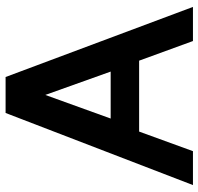

<svg xmlns="http://www.w3.org/2000/svg" viewBox="-32 -698 730 707"><g transform="rotate(-90 333.5 -345.0)"><path d="M129.9 0 202 -198.2H463.1L535.4 0H661L402.9 -689.9H270.5L5 0ZM336.9 -543.7 422.9 -303H250Z"/></g></svg>

Font: Saysettha
Style: Regular
Weight: 400
Designer: John M. Durdin
Foundry: Lao Script for Windows
Version: Version 2.201